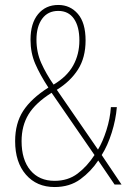

<svg xmlns="http://www.w3.org/2000/svg" viewBox="-20 -744 520 774"><path d="M215 -724Q263 -724 294 -688Q325 -652 325 -581Q325 -512 294.5 -464Q264 -416 209 -382L375 -141Q394 -172 409 -219Q424 -266 427 -312H451Q447 -262 430.5 -209.5Q414 -157 390 -119L470 0H442L376 -97Q347 -53 304 -21.5Q261 10 200 10Q128 10 84.5 -40Q41 -90 41 -175Q41 -247 73.5 -297Q106 -347 175 -391Q141 -443 122 -487Q103 -531 103 -584Q103 -650 133.5 -687Q164 -724 215 -724ZM215 -700Q173 -700 150 -668.5Q127 -637 127 -584Q127 -533 146.5 -489.5Q166 -446 196 -403Q250 -435 275 -480Q300 -525 300 -581Q300 -637 278 -668.5Q256 -700 215 -700ZM188 -370Q123 -329 95 -283Q67 -237 67 -175Q67 -100 102.5 -57.5Q138 -15 200 -15Q254 -15 292.5 -44Q331 -73 361 -119Z"/></svg>

Font: Noto Sans Devanagari UI Condensed Thin
Style: Regular
Weight: 100
Width: 3
Designer: Jelle Bosma - Monotype Design Team
Foundry: Monotype Imaging Inc.
Version: Version 2.004; ttfautohint (v1.8.4.7-5d5b)